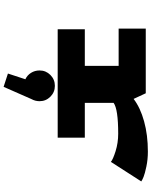

<svg xmlns="http://www.w3.org/2000/svg" viewBox="95 -648 859 1090"><g transform="rotate(90 525.0 -102.5)"><path d="M563.5 -154H761V0H145.5V-154H353.5V-346H142V-500H509L541 -431Q590.5 -469 668.2 -490.5Q746 -512 840 -512Q884.5 -512 925 -503.5Q965.5 -495 983.8 -487.5Q1002 -480 1009.5 -474.5L898.5 -302Q884.5 -314 837.5 -328.8Q790.5 -343.5 738.5 -343.5Q599 -343.5 563.5 -317.5ZM542 149 472.5 307 397 282.5 429.5 183.5Q406.5 173 393 151.2Q379.5 129.5 379.5 103Q379.5 67 405 41.5Q430.5 16 467 16Q503 16 528.5 41.5Q554 67 554 103Q554 127.5 542 149Z"/></g></svg>

Font: League Mono Extended ExtraBold
Style: Regular
Weight: 800
Width: 9
Designer: Tyler Finck
Foundry: The League of Moveable Type / Tyler Finck
Version: Version 2.210